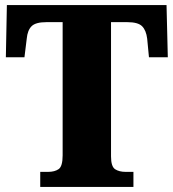

<svg xmlns="http://www.w3.org/2000/svg" viewBox="-20 -734 681 754"><path d="M138 0V-59H168Q195 -59 210.5 -70Q226 -81 226 -124V-647H162Q120 -647 104 -631Q88 -615 85 -582L76 -509H3L7 -714H634L639 -509H565L558 -582Q554 -615 538 -631Q522 -647 480 -647H416V-120Q416 -80 432 -69.5Q448 -59 474 -59H504V0Z"/></svg>

Font: Noto Serif SemiCondensed Black
Style: Regular
Weight: 900
Width: 4
Designer: Monotype Design Team
Foundry: Monotype Imaging Inc.
Version: Version 2.014; ttfautohint (v1.8.4.7-5d5b)